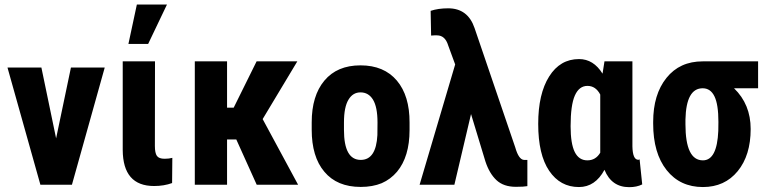

<svg xmlns="http://www.w3.org/2000/svg" viewBox="-20 -791 3286 822"><path d="M157.7 -499.5 220.2 -198.7 283.2 -499.5 283.7 -502H286.1H424.3H428.2L427.2 -497.6L288.6 -2.4L288.1 0H285.2H155.8H152.8L152.3 -2.4L13.2 -497.6L12.2 -502H16.1H154.8H157.2Z M643.6 -528.3 643.1 -166Q643.1 -136.2 651.6 -123.8Q660.2 -111.3 684.6 -111.3Q703.6 -111.3 717.8 -115.2L716.8 -7.3Q682.1 5.4 639.6 5.4Q506.3 5.4 505.4 -148.9V-528.3ZM565.9 -771.5H694.8L614.3 -603H529.8Z M991.7 -193.8H952.1V0H814V-528.3H952.1V-330.1H980.5L1078.6 -528.3H1252.9L1104.5 -281.2L1256.3 0H1079.1Z M1452.6 -266.6V-234.9Q1452.6 -106.4 1524.4 -106.4Q1590.3 -106.4 1595.7 -212.9L1596.2 -266.6Q1596.2 -333 1576.7 -364.7Q1557.6 -395.5 1523.4 -395.5Q1490.7 -395.5 1472.2 -364.7Q1452.6 -333 1452.6 -266.6ZM1314.5 -235.4V-267.1Q1314.5 -380.9 1368.7 -445.8Q1423.3 -511.2 1523.4 -511.2Q1624 -511.2 1679.2 -445.8Q1733.9 -380.9 1733.4 -266.1V-234.4Q1733.4 -120.1 1679.7 -55.7Q1652.3 -23.4 1614.3 -6.8Q1575.2 9.3 1524.4 9.3Q1422.9 9.3 1368.7 -55.7Q1341.3 -87.9 1327.9 -133.1Q1314.5 -178.2 1314.5 -235.4Z M1898.9 -755.4Q1982.9 -755.4 2011.7 -670.9L2186 -159.7Q2200.7 -107.9 2223.1 -106.4H2237.8V5.9Q2223.1 8.8 2188.5 8.8Q2136.2 8.8 2105.7 -19.5Q2075.2 -47.9 2058.1 -100.1L1996.6 -302.7L1925.3 0H1776.4L1928.7 -515.1L1898.9 -596.2Q1885.7 -639.6 1851.1 -639.6H1839.4L1825.7 -638.7L1823.7 -744.6Q1856 -755.4 1898.9 -755.4Z M2422.9 -250.5Q2422.9 -175.8 2440.7 -140.1Q2458.5 -104.5 2494.6 -104.5Q2530.3 -104.5 2549.8 -137.2V-386.2Q2530.3 -423.3 2495.1 -423.3Q2459.5 -423.3 2441.2 -382.3Q2422.9 -341.3 2422.9 -250.5ZM2687.5 -528.3V-164.6Q2688.5 -106.9 2712.9 -106.9Q2716.3 -106.9 2718.3 -108.9L2729.5 -1.5Q2706.1 10.3 2673.8 10.3Q2598.1 10.3 2567.9 -64Q2528.3 9.8 2458.5 9.8Q2378.4 9.8 2331.3 -59.6Q2284.2 -128.9 2284.2 -260.7Q2284.2 -389.2 2331.1 -463.6Q2377.9 -538.1 2459 -538.1Q2521 -538.1 2559.6 -475.6L2567.9 -528.3Z M2914.6 -258.8Q2914.6 -104.5 2989.3 -104.5Q3049.8 -104.5 3055.2 -230.5L3055.7 -269Q3055.7 -343.8 3038.8 -378.4Q3022 -413.1 2988.3 -413.1Q2917.5 -413.1 2914.6 -279.3ZM3225.6 -413.1H3122.6Q3193.8 -344.2 3193.8 -238.8Q3193.8 -126 3138.2 -58.1Q3082.5 9.8 2989.3 9.8Q2891.6 9.8 2834 -62.7Q2776.4 -135.3 2776.4 -261.7V-269Q2776.4 -386.7 2833.3 -457.5Q2890.1 -528.3 2988.3 -528.3L2988.8 -527.8V-528.3H3225.6Z"/></svg>

Font: MAUL Condensed Bold
Style: Condensed Bold
Weight: 700
Designer: MAUL
Version: Version 1.0; 2020; ttfautohint (v1.8.3)